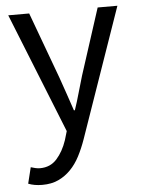

<svg xmlns="http://www.w3.org/2000/svg" viewBox="-51 -527 569 776"><g transform="rotate(-5 233.5 -138.5)"><path d="M48.8 133.8Q56.6 136.2 66.7 138.7Q76.7 141.1 85.9 141.1Q127.9 141.1 154.3 111.6Q180.7 82 195.8 37.1L206.5 1L11.7 -485.8H96.7L195.8 -216.8Q206.5 -185.1 219.2 -149.4Q231.9 -113.8 242.7 -80.1H246.6Q257.8 -112.8 267.8 -148.9Q277.8 -185.1 287.6 -216.8L374.5 -485.8H454.6L271.5 40Q258.8 76.2 242.7 107.2Q226.6 138.2 204.6 160.6Q182.6 183.1 154.8 196Q127 209 89.8 209Q72.8 209 58.8 206.5Q44.9 204.1 32.7 199.2Z"/></g></svg>

Font: Pyidaungsu Numbers
Style: Regular
Weight: 400
Designer: Sun Tun
Foundry: MCF
Version: Version 2.053; ttfautohint (v1.8.2)